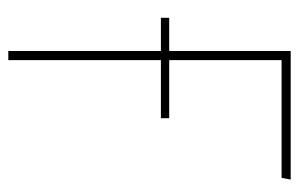

<svg xmlns="http://www.w3.org/2000/svg" viewBox="-149 -572 721 463"><g transform="rotate(90 211.5 -340.5)"><path d="M409 -659H125V-388H265V-368H125V0H103V-368H23V-388H103V-681H413Z"/></g></svg>

Font: Fira Sans Extra Condensed Thin
Style: Regular
Weight: 250
Width: 1
Designer: Carrois Corporate & Edenspiekermann AG
Foundry: Carrois Corporate GbR & Edenspiekermann AG
Version: Version 4.203